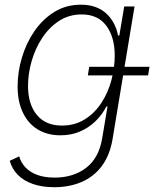

<svg xmlns="http://www.w3.org/2000/svg" viewBox="-20 -573 650 809"><path d="M208.5 215.8Q157.2 215.8 118.2 202.1Q79.1 188.5 54.7 163.3Q30.3 138.2 21 104.5L61 85.9Q68.4 112.3 87.2 132.3Q106 152.3 136.5 163.8Q167 175.3 210 175.3Q289.6 175.3 343.3 133.8Q397 92.3 410.6 9.3L433.1 -124.5L428.2 -124Q409.7 -88.4 381.1 -61Q352.5 -33.7 315.7 -18.3Q278.8 -2.9 234.9 -2.9Q179.2 -2.9 138.7 -27.8Q98.1 -52.7 76.2 -99.1Q54.2 -145.5 54.2 -208.5Q54.2 -269.5 72.3 -330.3Q90.3 -391.1 125 -441.7Q159.7 -492.2 209 -522.7Q258.3 -553.2 320.8 -553.2Q356.4 -553.2 383.5 -543Q410.6 -532.7 429.7 -514.4Q448.7 -496.1 460.7 -472.7Q472.7 -449.2 477.5 -422.9L482.9 -423.8L503.4 -545.9H546.9L454.1 14.2Q442.4 82 408.7 127Q375 171.9 323.7 193.8Q272.5 215.8 208.5 215.8ZM240.7 -43.9Q295.4 -43.9 337.2 -70.1Q378.9 -96.2 407 -139.2Q435.1 -182.1 449.2 -234.4Q463.4 -286.6 463.4 -339.4Q463.4 -416.5 428 -464.4Q392.6 -512.2 324.2 -512.2Q271 -512.2 229.2 -485.1Q187.5 -458 158.2 -413.8Q128.9 -369.6 113.5 -316.2Q98.1 -262.7 98.1 -210.4Q98.1 -134.3 135 -89.1Q171.9 -43.9 240.7 -43.9ZM350.1 -255.4 356 -291.5H609.9L604 -255.4Z"/></svg>

Font: Inter ExtraLight
Style: Italic
Weight: 250
Italic angle: -9.3988°
Designer: Rasmus Andersson
Foundry: rsms
Version: Version 4.001;git-66647c0bb